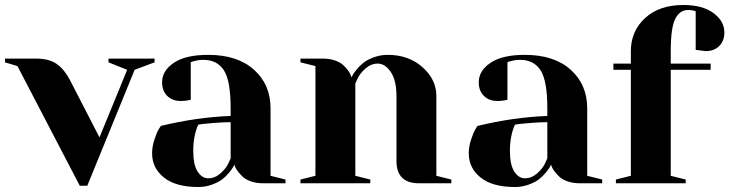

<svg xmlns="http://www.w3.org/2000/svg" viewBox="-40 -735 2925 770"><path d="M359 -184 470 -455 395 -485V-500H580V-485L500 -455L310 10H280L30 -470L-20 -485V-500H105Q157 -500 187.5 -478.5Q218 -457 240 -415Z M755 -235Q735 -190 735 -130Q735 -74 752.5 -47Q770 -20 795 -20Q822 -20 844.5 -40Q867 -60 876 -80L885 -100V-245Q858 -245 825.5 -242.5Q793 -240 774 -238ZM795 -515Q912 -515 978.5 -455.5Q1045 -396 1045 -300V-30L1105 -15V0H1015Q988 0 966.5 -7.5Q945 -15 933 -26.5Q921 -38 913 -49Q905 -60 902 -68L900 -75Q898 -71 895 -65Q892 -59 879.5 -43.5Q867 -28 851.5 -16Q836 -4 810 5.5Q784 15 755 15Q665 15 617.5 -23Q570 -61 570 -120Q570 -147 579 -174.5Q588 -202 596 -216L605 -230Q750 -265 885 -270V-300Q885 -411 858 -453Q831 -495 775 -495Q762 -495 749.5 -492.5Q737 -490 731 -488L725 -485V-335Q705 -330 685 -330Q651 -330 630.5 -350.5Q610 -371 610 -405Q610 -451 657 -483Q704 -515 795 -515Z M1550 -90V-350Q1550 -413 1527 -446.5Q1504 -480 1475 -480Q1448 -480 1425.5 -460Q1403 -440 1394 -420L1385 -400V-30L1445 -15V0H1165V-15L1225 -30V-470L1165 -485V-500H1255Q1282 -500 1303.5 -492.5Q1325 -485 1337 -473.5Q1349 -462 1357 -451Q1365 -440 1367 -432L1370 -425Q1372 -429 1375 -435Q1378 -441 1390.5 -456.5Q1403 -472 1418.5 -484Q1434 -496 1460 -505.5Q1486 -515 1515 -515Q1599 -515 1654.5 -465.5Q1710 -416 1710 -350V-30L1770 -15V0H1640Q1550 0 1550 -90Z M2025 -235Q2005 -190 2005 -130Q2005 -74 2022.5 -47Q2040 -20 2065 -20Q2092 -20 2114.5 -40Q2137 -60 2146 -80L2155 -100V-245Q2128 -245 2095.5 -242.5Q2063 -240 2044 -238ZM2065 -515Q2182 -515 2248.5 -455.5Q2315 -396 2315 -300V-30L2375 -15V0H2285Q2258 0 2236.5 -7.5Q2215 -15 2203 -26.5Q2191 -38 2183 -49Q2175 -60 2172 -68L2170 -75Q2168 -71 2165 -65Q2162 -59 2149.5 -43.5Q2137 -28 2121.5 -16Q2106 -4 2080 5.5Q2054 15 2025 15Q1935 15 1887.5 -23Q1840 -61 1840 -120Q1840 -147 1849 -174.5Q1858 -202 1866 -216L1875 -230Q2020 -265 2155 -270V-300Q2155 -411 2128 -453Q2101 -495 2045 -495Q2032 -495 2019.5 -492.5Q2007 -490 2001 -488L1995 -485V-335Q1975 -330 1955 -330Q1921 -330 1900.5 -350.5Q1880 -371 1880 -405Q1880 -451 1927 -483Q1974 -515 2065 -515Z M2490 -455H2420V-480H2490V-530Q2490 -610 2547 -662.5Q2604 -715 2700 -715Q2778 -715 2821.5 -682.5Q2865 -650 2865 -605Q2865 -571 2844.5 -550.5Q2824 -530 2790 -530L2750 -535V-690Q2735 -695 2720 -695Q2686 -695 2668 -659.5Q2650 -624 2650 -530V-480H2810V-455H2650V-30L2710 -15V0H2430V-15L2490 -30Z"/></svg>

Font: Yeseva One
Style: Regular
Weight: 400
Designer: Jovanny Lemonad
Foundry: Jovanny Lemonad
Version: Version 2.000